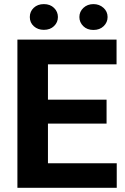

<svg xmlns="http://www.w3.org/2000/svg" viewBox="-20 -901 602 921"><path d="M491.2 -308.1H210V-117.7H540V0H63.5V-710.9H539.1V-592.3H210V-422.9H491.2ZM123 -819.3Q123 -845.7 141.8 -863.5Q160.6 -881.3 190.4 -881.3Q220.7 -881.3 239.3 -863Q257.8 -844.7 257.8 -819.3Q257.8 -793.9 239.3 -775.9Q220.7 -757.8 190.4 -757.8Q161.6 -757.8 142.3 -775.1Q123 -792.5 123 -819.3ZM360.8 -819.3Q360.8 -845.2 380.1 -863.3Q399.4 -881.3 428.2 -881.3Q456.5 -881.3 476.3 -863.5Q496.1 -845.7 496.1 -819.3Q496.1 -793.9 477.3 -775.6Q458.5 -757.3 428.2 -757.3Q397.9 -757.3 379.4 -775.6Q360.8 -793.9 360.8 -819.3Z"/></svg>

Font: RobotoInd
Style: Bold
Weight: 700
Designer: Google
Version: Version 2.001150; 2014